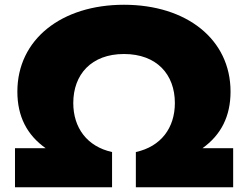

<svg xmlns="http://www.w3.org/2000/svg" viewBox="-20 -787 1042 807"><path d="M501 -767C239 -767 53 -622 53 -402C53 -298 93 -220 172 -164H43V0H451V-148C346 -171 288 -250 288 -354C288 -474 364 -560 501 -560C639 -560 715 -474 715 -354C715 -250 657 -171 551 -148V0H960V-164H831C909 -220 949 -298 949 -402C949 -622 764 -767 501 -767Z"/></svg>

Font: Bounded ExtBd
Style: Regular
Weight: 800
Designer: Vlad Churkin
Version: Version 3.0